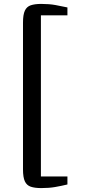

<svg xmlns="http://www.w3.org/2000/svg" viewBox="-20 -824 470 981"><path d="M191 137Q158 137 137.2 130Q116.5 123 107 102.5Q97.5 82 97.5 41.5V-708.5Q97.5 -749 107 -769.5Q116.5 -790 137.2 -797Q158 -804 191 -804Q231.5 -804 263.5 -798.2Q295.5 -792.5 324.5 -786V-745.5H189V77.5H324.5V118.5Q293.5 126 262 131.5Q230.5 137 191 137Z"/></svg>

Font: Merriweather 28pt
Style: Regular
Weight: 400
Version: Version 2.100